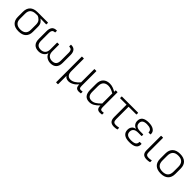

<svg xmlns="http://www.w3.org/2000/svg" viewBox="346 -1907 3504 3504"><g transform="rotate(45 2098.0 -155.0)"><path d="M262 12Q165 12 116.5 -35.5Q68 -83 68 -167V-299Q68 -387 117.5 -435Q167 -483 267 -483H527Q534 -483 534 -477V-443Q534 -436 527 -436L381 -439V-438Q411 -419 433.5 -387Q456 -355 456 -299V-167Q456 -83 407 -35.5Q358 12 262 12ZM262 -36Q330 -36 366.5 -69.5Q403 -103 403 -167V-301Q403 -362 374 -394Q345 -426 311 -439H266Q199 -439 160 -407Q121 -375 121 -303V-167Q121 -103 158 -69.5Q195 -36 262 -36Z M779 12Q703 12 663 -29.5Q623 -71 623 -152V-358Q623 -421 651.5 -458Q680 -495 746 -495Q752 -495 752 -489V-454Q752 -448 746 -447Q705 -444 690.5 -423Q676 -402 676 -365V-162Q676 -97 703.5 -67.5Q731 -38 787 -38Q842 -38 874.5 -71Q907 -104 907 -167V-338Q907 -345 914 -345H951Q958 -345 958 -338V-167Q958 -104 990.5 -71Q1023 -38 1078 -38Q1133 -38 1160.5 -67.5Q1188 -97 1188 -162V-365Q1188 -402 1174 -423Q1160 -444 1119 -447Q1112 -448 1112 -454V-489Q1112 -495 1119 -495Q1184 -495 1212.5 -458Q1241 -421 1241 -358V-152Q1241 -71 1201 -29.5Q1161 12 1086 12Q1032 12 989 -16Q946 -44 933 -91H931Q920 -47 878 -17.5Q836 12 779 12Z M1413 185Q1406 185 1406 178V-477Q1406 -483 1413 -483H1453Q1459 -483 1459 -477V-161Q1459 -97 1484 -66.5Q1509 -36 1556 -36Q1601 -36 1646.5 -64.5Q1692 -93 1729 -139V-477Q1729 -483 1735 -483H1775Q1782 -483 1782 -477V-103Q1782 -64 1791 -49.5Q1800 -35 1825 -35Q1833 -35 1843 -36.5Q1853 -38 1863 -39Q1870 -40 1870 -33V0Q1870 6 1864 8Q1842 12 1819 12Q1775 12 1754 -10.5Q1733 -33 1733 -87V-89Q1692 -40 1644 -14Q1596 12 1552 12Q1486 12 1457 -34V178Q1457 185 1450 185Z M2088 12Q1943 12 1943 -162V-312Q1943 -403 1990.5 -449Q2038 -495 2119 -495Q2164 -495 2206 -479Q2248 -463 2278 -443V-477Q2278 -483 2284 -483H2321Q2328 -483 2328 -477V-103Q2328 -64 2337.5 -49.5Q2347 -35 2372 -35Q2380 -35 2390 -36Q2400 -37 2409 -39Q2417 -40 2417 -33V0Q2417 6 2410 8Q2388 12 2365 12Q2320 12 2299 -10.5Q2278 -33 2278 -85V-90Q2228 -39 2183 -13.5Q2138 12 2088 12ZM1996 -160Q1996 -36 2100 -36Q2142 -36 2182 -60Q2222 -84 2275 -138V-398Q2237 -421 2199 -434.5Q2161 -448 2127 -448Q2066 -448 2031 -414Q1996 -380 1996 -307Z M2727 12Q2664 12 2634 -19Q2604 -50 2604 -120V-437H2442Q2435 -437 2435 -444V-477Q2435 -483 2442 -483H2853Q2860 -483 2860 -477V-444Q2860 -437 2853 -437H2657V-117Q2657 -72 2674 -53.5Q2691 -35 2725 -35Q2746 -35 2765 -38Q2784 -41 2800 -44Q2807 -46 2807 -38L2808 -6Q2808 1 2802 2Q2788 5 2769 8.5Q2750 12 2727 12Z M3121 12Q3031 12 2985 -23.5Q2939 -59 2939 -127Q2939 -174 2964 -206Q2989 -238 3037 -246V-248Q2998 -260 2974.5 -291Q2951 -322 2951 -368Q2951 -495 3122 -495Q3207 -495 3254.5 -461.5Q3302 -428 3299 -371Q3298 -361 3291 -361H3251Q3245 -361 3245 -370Q3245 -410 3212.5 -429.5Q3180 -449 3121 -449Q3002 -449 3002 -362Q3002 -269 3126 -269H3200Q3206 -269 3206 -262V-232Q3206 -226 3200 -226H3116Q2992 -226 2992 -128Q2992 -81 3023.5 -58Q3055 -35 3124 -35Q3189 -35 3220 -54.5Q3251 -74 3251 -118Q3251 -127 3257 -127H3297Q3304 -127 3305 -116Q3308 -54 3263.5 -21Q3219 12 3121 12Z M3572 12Q3509 12 3479.5 -17Q3450 -46 3450 -111V-477Q3450 -483 3457 -483H3497Q3503 -483 3503 -477V-110Q3503 -68 3520.5 -51.5Q3538 -35 3574 -35Q3593 -35 3610 -37Q3627 -39 3643 -43Q3651 -45 3651 -37V-4Q3651 1 3644 3Q3631 7 3611 9.5Q3591 12 3572 12Z M3931 12Q3837 12 3786 -35.5Q3735 -83 3735 -175V-308Q3735 -399 3786 -447Q3837 -495 3931 -495Q4026 -495 4077 -447.5Q4128 -400 4128 -308V-175Q4128 -84 4077 -36Q4026 12 3931 12ZM3931 -36Q4075 -36 4075 -181V-302Q4075 -448 3931 -448Q3788 -448 3788 -302V-181Q3788 -36 3931 -36Z"/></g></svg>

Font: Sofia Sans Light
Style: Regular
Weight: 300
Designer: Botio Nikoltchev, Ani Petrova
Foundry: lettersoup
Version: Version 4.100; ttfautohint (v1.8.3)